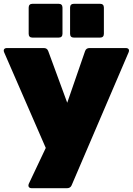

<svg xmlns="http://www.w3.org/2000/svg" viewBox="-40 -805 700 1011"><path d="M408 -536 314 -264 214 -536C210 -547 202 -552 191 -552H-3C-18 -552 -24 -543 -18 -529L201 -26L112 162C106 176 112 186 127 186H313C324 186 333 181 337 171L637 -529C643 -543 637 -552 622 -552H431C420 -552 412 -547 408 -536ZM131 -607H269C282 -607 289 -614 289 -627V-765C289 -778 282 -785 269 -785H131C118 -785 111 -778 111 -765V-627C111 -614 118 -607 131 -607ZM349 -607H487C500 -607 507 -614 507 -627V-765C507 -778 500 -785 487 -785H349C336 -785 329 -778 329 -765V-627C329 -614 336 -607 349 -607Z"/></svg>

Font: Malmofest Black-Rounded
Style: Regular
Weight: 800
Designer: Jonny Pinhorn (Poppins), Kolossal
Version: Version 1.004;Glyphs 3.1.2 (3151)